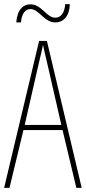

<svg xmlns="http://www.w3.org/2000/svg" viewBox="-20 -913 417 933"><path d="M59 -804H82C85 -849 105 -869 128 -869C170 -869 194 -804 249 -804C286 -804 318 -832 319 -893H297C294 -851 276 -827 249 -827C205 -827 183 -892 128 -892C93 -892 64 -867 59 -804ZM351 0H377L208 -714H170L0 0H26L94 -281H284ZM208 -612 278 -306H100L170 -612C178 -646 183 -666 189 -695C195 -666 200 -645 208 -612Z"/></svg>

Font: Noto Sans Armenian ExtraCondensed Thin
Style: Regular
Weight: 100
Width: 2
Designer: Monotype Design Team
Foundry: Monotype Imaging Inc.
Version: Version 2.008